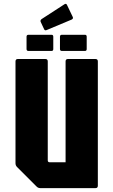

<svg xmlns="http://www.w3.org/2000/svg" viewBox="-20 -971 585 991"><path d="M188.5 0Q176.5 0 168.5 -8.5L68.5 -108.5Q60 -116.5 60 -128.5V-654Q60 -666.5 72.5 -666.5H214Q226.5 -666.5 226.5 -654V-143.5Q226.5 -133.5 236.5 -133.5H318.5V-654Q318.5 -666.5 331 -666.5H472.5Q485 -666.5 485 -654V-12.5Q485 0 472.5 0ZM127 -708Q117 -708 117 -718V-781.5Q117 -791.5 127 -791.5H246Q255 -791.5 255 -781.5V-718Q255 -708 246 -708ZM299.5 -708Q289.5 -708 289.5 -718V-781.5Q289.5 -791.5 299.5 -791.5H418.5Q427.5 -791.5 427.5 -781.5V-718Q427.5 -708 418.5 -708ZM221 -816Q211.5 -811.5 207.5 -820.5L190 -858Q186.5 -867 195.5 -873L313.5 -949.5Q322.5 -955 327 -943L355.5 -883.5Q359.5 -875 350 -870Z"/></svg>

Font: Jaro
Style: Regular
Weight: 400
Designer: Agyei Archer, Celine Hurka, Mirko Velimirović
Version: Version 1.000